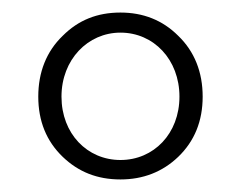

<svg xmlns="http://www.w3.org/2000/svg" viewBox="-20 -763 384 306"><path d="M80 -513C105 -489 135 -477 172 -477C208 -477 239 -489 264 -513C290 -538 303 -570 303 -609C303 -648 290 -681 264 -706C239 -731 208 -743 172 -743C135 -743 105 -731 80 -706C54 -681 41 -648 41 -609C41 -570 54 -538 80 -513ZM172 -711C225 -711 266 -668 266 -609C266 -550 225 -508 172 -508C119 -508 78 -550 78 -609C78 -668 120 -711 172 -711Z"/></svg>

Font: AllPunType Light
Style: Regular
Weight: 300
Version: 1.0